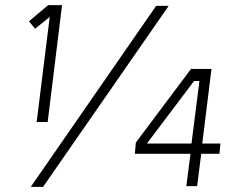

<svg xmlns="http://www.w3.org/2000/svg" viewBox="-20 -723 932 749"><path d="M166 -247H123L174 -657L117 -611L93 -640L168 -703H222ZM638 -700 148 6H100L589 -700ZM836 -123H765L749 3H707L723 -123H506L510 -167L725 -454H805L769 -163H840ZM727 -163 758 -407H737L553 -163Z"/></svg>

Font: Kulim Park Light
Style: Italic
Weight: 300
Italic angle: -8°
Designer: Noponies / Dale Sattler
Foundry: Noponies
Version: Version 1.000; ttfautohint (v1.8.3)